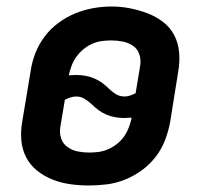

<svg xmlns="http://www.w3.org/2000/svg" viewBox="-20 -561 640 589"><path d="M252 8Q223 8 195 4Q167 0 141.5 -10Q116 -20 94.5 -37Q73 -54 60.5 -78Q48 -102 45.5 -130Q43 -158 48 -187L74 -343Q78 -371 88.5 -398Q99 -425 117 -449Q135 -473 159.5 -491Q184 -509 211 -520Q238 -531 266 -536Q294 -541 323 -541Q323 -541 323 -541Q323 -541 323 -541Q351 -541 379 -535.5Q407 -530 433 -520Q459 -510 480.5 -493.5Q502 -477 514.5 -453Q527 -429 529.5 -400.5Q532 -372 527 -343L502 -187Q497 -159 486.5 -131.5Q476 -104 458 -80.5Q440 -57 415.5 -39Q391 -21 363.5 -10Q336 1 308 4.5Q280 8 252 8ZM362 -265Q371 -265 379.5 -268Q388 -271 396 -275L410 -359Q413 -377 407.5 -394Q402 -411 388 -420.5Q374 -430 356.5 -433.5Q339 -437 322 -437Q307 -437 292 -435Q277 -433 262.5 -426.5Q248 -420 235.5 -409.5Q223 -399 214 -386.5Q205 -374 199.5 -359Q194 -344 191 -330Q197 -330 202.5 -330.5Q208 -331 214 -331Q228 -331 242 -328.5Q256 -326 269 -320.5Q282 -315 293 -307Q304 -299 313.5 -289.5Q323 -280 335 -272.5Q347 -265 362 -265ZM253 -93Q268 -93 283 -95Q298 -97 312.5 -103.5Q327 -110 339.5 -120Q352 -130 361 -143Q370 -156 375.5 -171Q381 -186 384 -200Q378 -200 372.5 -199.5Q367 -199 362 -199Q347 -199 333 -201.5Q319 -204 306 -209.5Q293 -215 282.5 -223Q272 -231 262 -240.5Q252 -250 240 -257.5Q228 -265 214 -265Q205 -265 196 -262Q187 -259 179 -255L165 -171Q162 -153 167.5 -136.5Q173 -120 187 -110Q201 -100 218 -96.5Q235 -93 253 -93Z"/></svg>

Font: Iosevka Curly Extended Oblique
Style: Bold
Weight: 700
Width: 7
Italic angle: -9°
Monospace: yes
Designer: Belleve Invis
Foundry: Belleve Invis
Version: Version 11.1.0; ttfautohint (v1.8.3)